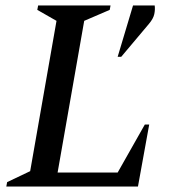

<svg xmlns="http://www.w3.org/2000/svg" viewBox="-20 -680 633 700"><path d="M3 0 6 -16 90 -56 186 -604 116 -644 119 -660H383L380 -644L287 -604L190 -51H409L508 -226H524L483 0ZM409 -473 465 -660H544Q546 -645 542.5 -628.5Q539 -612 523 -593L422 -473Z"/></svg>

Font: Spectral Medium
Style: Italic
Weight: 500
Italic angle: -10°
Designer: Jean-Baptiste Levee
Foundry: Production Type
Version: Version 2.001